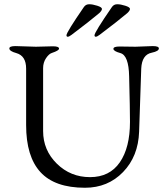

<svg xmlns="http://www.w3.org/2000/svg" viewBox="-20 -870 778 904"><path d="M449 -706Q437 -697 431 -697Q425 -697 425 -704Q425 -718 507 -837Q516 -850 532 -850Q548 -850 570 -843Q592 -836 592 -828Q592 -820 579 -808Q534 -770 449 -706ZM317 -706Q305 -697 299 -697Q293 -697 293 -704Q293 -718 375 -837Q384 -850 400 -850Q416 -850 438 -843Q460 -836 460 -828Q460 -820 447 -808Q402 -770 317 -706ZM543 -651 618 -650 699 -653Q728 -653 728 -642Q728 -629 695 -622Q648 -613 645 -547Q644 -536 635 -250Q631 -134 559.5 -60Q488 14 380 14Q238 14 170.5 -59.5Q103 -133 103 -281V-547Q103 -607 57 -620Q24 -629 24 -642Q24 -653 53 -653L149 -650L229 -652Q258 -652 258 -641Q258 -632 225 -621Q211 -617 197 -596.5Q183 -576 183 -549V-253Q183 -163 247.5 -99.5Q312 -36 404 -36Q496 -36 544 -105.5Q592 -175 592 -296Q592 -357 588 -511Q586 -609 547 -620Q514 -629 514 -640Q514 -651 543 -651Z"/></svg>

Font: EB Garamond
Style: Regular
Weight: 400
Version: Version 0.012